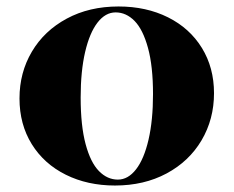

<svg xmlns="http://www.w3.org/2000/svg" viewBox="-20 -553 715 587"><path d="M634.3 -268.1Q634.3 -188.5 596.2 -124Q558.1 -59.6 489.3 -22.7Q420.4 14.2 331.5 14.2Q247.6 14.2 181.2 -18.8Q114.7 -51.8 77.1 -112.3Q39.6 -172.9 39.6 -252Q39.6 -331.1 77.4 -395Q115.2 -459 184.1 -496.1Q252.9 -533.2 342.3 -533.2Q427.2 -533.2 493.7 -500Q560.1 -466.8 597.2 -406.5Q634.3 -346.2 634.3 -268.1ZM226.6 -254.9Q226.6 -168.9 241.7 -112.5Q256.8 -56.2 282.5 -30Q308.1 -3.9 340.3 -3.9Q371.6 -3.9 396 -35.4Q420.4 -66.9 434.1 -126Q447.8 -185.1 447.8 -265.1Q447.8 -350.6 432.4 -406.7Q417 -462.9 391.4 -489Q365.7 -515.1 333.5 -515.1Q302.2 -515.1 278.1 -483.9Q253.9 -452.6 240.2 -393.8Q226.6 -335 226.6 -254.9Z"/></svg>

Font: TypoPRO Playfair Display SC
Style: Regular
Weight: 900
Designer: Claus Eggers Sørensen
Foundry: Claus Eggers Sørensen
Version: Version 1.004;PS 001.004;hotconv 1.0.70;makeotf.lib2.5.58329